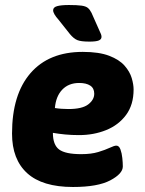

<svg xmlns="http://www.w3.org/2000/svg" viewBox="-20 -738 579 766"><path d="M271 8Q149 8 88.5 -47Q28 -102 28 -205Q28 -361 101.5 -446Q175 -531 310 -531Q375 -531 415.5 -515.5Q456 -500 477 -476Q498 -452 505.5 -426.5Q513 -401 513 -381Q513 -320 483 -279.5Q453 -239 403.5 -219Q354 -199 295 -199Q266 -199 240 -201.5Q214 -204 191 -208Q191 -160 216 -141.5Q241 -123 304 -123Q344 -123 372 -131.5Q400 -140 418 -148.5Q436 -157 444 -157Q455 -157 460.5 -142Q466 -127 468 -107.5Q470 -88 470 -74Q470 -45 420 -18.5Q370 8 271 8ZM253 -303Q308 -303 332 -321.5Q356 -340 356 -364Q356 -386 340 -396.5Q324 -407 296 -407Q254 -407 228.5 -380.5Q203 -354 199 -307Q211 -305 225.5 -304Q240 -303 253 -303ZM337 -572Q303 -572 288.5 -578Q274 -584 259 -602L213 -660Q203 -671 197.5 -680.5Q192 -690 192 -697Q192 -709 208 -713.5Q224 -718 255 -718Q288 -718 305.5 -715.5Q323 -713 331 -706Q339 -699 345 -687L377 -615Q381 -607 383 -601.5Q385 -596 385 -591Q385 -581 374 -576.5Q363 -572 337 -572Z"/></svg>

Font: Asap ExtraBold
Style: Italic
Weight: 800
Italic angle: -6°
Designer: Pablo Cosgaya
Foundry: Omnibus-Type
Version: Version 3.001; ttfautohint (v1.8.4.7-5d5b)